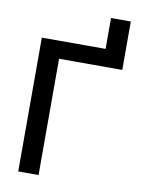

<svg xmlns="http://www.w3.org/2000/svg" viewBox="-95 -934 740 999"><g transform="rotate(10 275.5 -435.0)"><path d="M72.3 -707H409.2V-870.1H513.7V-614.3H179.7V0H72.3Z"/></g></svg>

Font: Pretendard Std Medium
Style: Regular
Weight: 500
Designer: Base glyphs from Inter by Rasmus Andersson; Hangeul glyphs from Noto Sans CJK(Source Han Sans) by Jang Soo-young and Kan
Foundry: Kil Hyung-jin
Version: Version 1.309